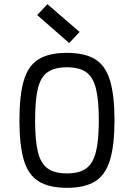

<svg xmlns="http://www.w3.org/2000/svg" viewBox="-20 -885 640 919"><path d="M300 14Q215 14 165 -17Q115 -48 94 -119Q73 -190 73 -309Q73 -429 94 -500Q115 -571 165 -601.5Q215 -632 300 -632Q386 -632 435.5 -601.5Q485 -571 506.5 -500Q528 -429 528 -309Q528 -190 506.5 -119Q485 -48 435.5 -17Q386 14 300 14ZM300 -55Q359 -55 392 -78.5Q425 -102 439 -157.5Q453 -213 453 -309Q453 -407 439 -462Q425 -517 392 -540Q359 -563 300 -563Q242 -563 208.5 -540Q175 -517 161.5 -462Q148 -407 148 -309Q148 -213 161.5 -157.5Q175 -102 208.5 -78.5Q242 -55 300 -55ZM311 -679 158 -813 207 -865 361 -732Z"/></svg>

Font: Victor Mono Thin
Style: Regular
Weight: 400
Monospace: yes
Version: Version 1.561;gftools[0.9.30]